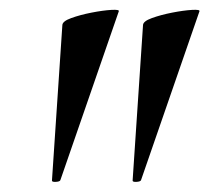

<svg xmlns="http://www.w3.org/2000/svg" viewBox="-20 -660 423 388"><path d="M85 -295 106 -609Q106 -617 124 -623.5Q142 -630 165 -634.5Q188 -639 205 -640Q222 -641 220 -637L102 -296Q101 -293 93 -292.5Q85 -292 85 -295ZM248 -295 269 -609Q269 -617 287 -623.5Q305 -630 328 -634.5Q351 -639 368 -640Q385 -641 383 -637L265 -296Q264 -293 256 -292.5Q248 -292 248 -295Z"/></svg>

Font: Cormorant Infant Light
Style: Bold Italic
Weight: 700
Italic angle: -10°
Version: Version 4.001